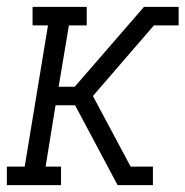

<svg xmlns="http://www.w3.org/2000/svg" viewBox="-31 -540 541 560"><path d="M-11 0V-54H41L109 -466H64V-520H222V-466H170L140 -287H187L389 -520H490V-466H418Q373 -414 328.5 -362.5Q284 -311 240 -260L350 -54H415V0H312L188 -233H131L102 -54H147V0Z"/></svg>

Font: Iosevka QP Light
Style: Italic
Weight: 300
Italic angle: -9°
Designer: Belleve Invis
Foundry: Belleve Invis
Version: Version 20.0.0; ttfautohint (v1.8.4)